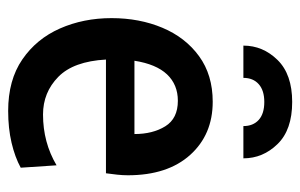

<svg xmlns="http://www.w3.org/2000/svg" viewBox="-156 -588 753 482"><g transform="rotate(90 221.0 -346.5)"><path d="M258 10Q180.5 10 128.8 -25.5Q77 -61 51 -120Q25 -179 25 -249.5Q25 -319.5 49.2 -377.2Q73.5 -435 120.5 -469.2Q167.5 -503.5 235 -503.5Q317.5 -503.5 368.5 -446.8Q419.5 -390 419.5 -290.5Q419.5 -277.5 418 -263.8Q416.5 -250 414.5 -235.5H129Q133.5 -154 172.5 -115.8Q211.5 -77.5 267 -77.5Q337 -77.5 394.5 -111.5L400.5 -21.5Q374 -7 337.8 1.5Q301.5 10 258 10ZM132 -307H316Q316 -353 296.5 -384.5Q277 -416 232.5 -416Q192 -416 166.2 -388.8Q140.5 -361.5 132 -307ZM235.5 -703Q305.5 -703 341.2 -666.2Q377 -629.5 377 -580.5H296Q296 -605 280.5 -619Q265 -633 235.5 -633Q206.5 -633 190.8 -619Q175 -605 175 -580.5H94Q94 -629.5 130 -666.2Q166 -703 235.5 -703Z"/></g></svg>

Font: Cabin Condensed Medium
Style: Regular
Weight: 500
Width: 3
Designer: Pablo Impallari
Foundry: Pablo Impallari. http://www.impallari.com Igino Marini. http://www.ikern.com
Version: Version 3.001; ttfautohint (v1.8.3)